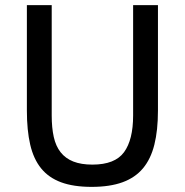

<svg xmlns="http://www.w3.org/2000/svg" viewBox="-20 -718 722 750"><path d="M182 -698V-267Q182 -219 190 -183Q198 -147 217 -123Q236 -99 266.5 -87Q297 -75 341 -75Q429 -75 464.5 -123.5Q500 -172 500 -267V-698H597V-286Q597 -209 583 -153Q569 -97 538.5 -60.5Q508 -24 458.5 -6Q409 12 338 12Q267 12 218.5 -6Q170 -24 140.5 -60.5Q111 -97 98 -153Q85 -209 85 -286V-698Z"/></svg>

Font: IBM Plex Sans Thai Looped Text
Style: Regular
Weight: 450
Designer: Mike Abbink, Paul van der Laan, Pieter van Rosmalen, Ben Mitchell, Mark Frömberg
Foundry: Bold Monday
Version: Version 1.1